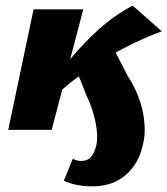

<svg xmlns="http://www.w3.org/2000/svg" viewBox="-20 -460 593 680"><path d="M307 200Q278 200 252.5 195Q227 190 206 180L238 102Q244 106 252 108Q260 110 268 110Q290 110 302.5 95.5Q315 81 321 55Q325 36 324 16Q323 -4 318.5 -26.5Q314 -49 306.5 -72Q299 -95 288 -118L254 -203L380 -292L433 -190Q453 -159 466 -127.5Q479 -96 485.5 -65Q492 -34 492.5 -4.5Q493 25 486 53Q472 119 425.5 159.5Q379 200 307 200ZM9 0 99 -427H275L163 0ZM157 -101 133 -123Q176 -186 225.5 -246.5Q275 -307 331.5 -357.5Q388 -408 450 -440L553 -349Q503 -331 448.5 -304.5Q394 -278 340.5 -245Q287 -212 240 -175.5Q193 -139 157 -101Z"/></svg>

Font: Ysabeau Office Black
Style: Italic
Weight: 900
Italic angle: -12°
Designer: Christian Thalmann (Catharsis Fonts)
Version: Version 2.001;gftools[0.9.30]; featfreeze: tnum,lnum,ss02